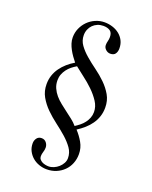

<svg xmlns="http://www.w3.org/2000/svg" viewBox="-127 -580 630 798"><g transform="rotate(20 188.5 -181.5)"><path d="M319.8 -176.8Q319.8 -155.8 313.7 -137.5Q307.6 -119.1 296.6 -103.5Q285.6 -87.9 271 -75Q256.3 -62 238.8 -50.8Q256.3 -32.2 269.8 -8.8Q283.2 14.6 283.2 42Q283.2 64.5 275.4 83.7Q267.6 103 253.4 116.9Q239.3 130.9 220.2 138.9Q201.2 147 178.2 147Q160.6 147 144 141.1Q127.4 135.3 114.7 124.3Q102.1 113.3 94.5 98.4Q86.9 83.5 86.9 64.9Q86.9 52.2 94.2 42.2Q101.6 32.2 115.2 32.2Q128.4 32.2 136.2 42Q144 51.8 144 64Q144 73.7 140.6 84Q137.2 94.2 137.2 104Q137.2 111.8 141.8 117.4Q146.5 123 153.1 126.5Q159.7 129.9 167.5 131.3Q175.3 132.8 181.2 132.8Q192.9 132.8 204.3 127.9Q215.8 123 225.1 114.7Q234.4 106.4 240.2 95.7Q246.1 85 246.1 73.2Q246.1 49.3 232.2 29.5Q218.3 9.8 197.3 -8.8Q176.3 -27.3 151.6 -45.9Q127 -64.5 106 -85.2Q85 -106 71 -130.6Q57.1 -155.3 57.1 -186Q57.1 -207 63.2 -225.1Q69.3 -243.2 80.3 -258.5Q91.3 -273.9 106 -286.9Q120.6 -299.8 138.2 -310.1Q130.4 -319.8 122.3 -331.1Q114.3 -342.3 107.7 -354.5Q101.1 -366.7 96.9 -379.6Q92.8 -392.6 92.8 -405.8Q92.8 -427.2 101.1 -446Q109.4 -464.8 123.5 -479Q137.7 -493.2 156.7 -501.5Q175.8 -509.8 196.8 -509.8Q214.8 -509.8 231.9 -504.4Q249 -499 262.2 -488.5Q275.4 -478 283.2 -462.9Q291 -447.8 291 -428.2Q291 -414.1 284.4 -404.5Q277.8 -395 262.2 -395Q251 -395 241.9 -403.3Q232.9 -411.6 232.9 -422.9Q232.9 -432.1 235.4 -440.9Q237.8 -449.7 237.8 -459Q237.8 -478.5 226.6 -486.3Q215.3 -494.1 196.8 -494.1Q183.1 -494.1 171.4 -489.3Q159.7 -484.4 151.1 -475.8Q142.6 -467.3 137.7 -455.6Q132.8 -443.8 132.8 -430.2Q132.8 -406.2 146.7 -387Q160.6 -367.7 181.4 -349.9Q202.1 -332 226.3 -314.5Q250.5 -296.9 271.2 -276.6Q292 -256.3 305.9 -232.2Q319.8 -208 319.8 -176.8ZM150.9 -298.8Q139.2 -292 128.9 -283.7Q118.7 -275.4 111.1 -265.1Q103.5 -254.9 98.9 -242.9Q94.2 -231 94.2 -216.8Q94.2 -197.8 101.1 -182.4Q107.9 -167 119.1 -153.8Q130.4 -140.6 144.8 -129.2Q159.2 -117.7 173.8 -106.7Q188.5 -95.7 202.1 -85Q215.8 -74.2 226.1 -62Q236.8 -68.8 247.1 -77.1Q257.3 -85.4 265.1 -95.7Q272.9 -106 277.6 -118.2Q282.2 -130.4 282.2 -144Q282.2 -168 267.8 -189.9Q253.4 -211.9 232.9 -231.7Q212.4 -251.5 189.9 -268.3Q167.5 -285.2 150.9 -298.8Z"/></g></svg>

Font: Scheherazade Urdu
Style: Regular
Weight: 400
Designer: SIL International
Foundry: SIL International
Version: Version 1.005 (build 117/117)